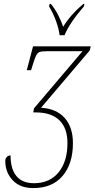

<svg xmlns="http://www.w3.org/2000/svg" viewBox="-20 -951 484 982"><path d="M7 -129Q7 -140 14.5 -148Q22 -156 34 -156Q34 -87 64 -50.5Q94 -14 154 -14Q234 -14 279.5 -69.5Q325 -125 325 -219Q325 -296 283.5 -336Q242 -376 164 -376H150L154 -397L402 -689H220Q193 -689 182.5 -685Q172 -681 165 -667.5Q158 -654 146 -615L139 -592H117L149 -714H444L439 -693L190 -400Q269 -395 311 -347.5Q353 -300 353 -219Q353 -113 300 -51Q247 11 150 11Q83 11 45 -29Q7 -69 7 -129ZM231 -918 234 -931H240Q260 -908 277 -875Q294 -842 303 -814Q341 -876 406 -931H412L409 -918Q336 -834 310 -771H285Q280 -807 265.5 -846Q251 -885 231 -918Z"/></svg>

Font: Noto Serif CondThin
Style: Italic
Weight: 250
Width: 3
Italic angle: -12°
Designer: Monotype Design Team
Foundry: Monotype Imaging Inc.
Version: Version 1.001